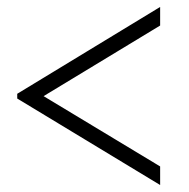

<svg xmlns="http://www.w3.org/2000/svg" viewBox="-20 -588 547 555"><path d="M442.9 -567.9V-514.2L106 -310.1L442.9 -106.9V-53.2L29.8 -303.2V-316.9Z"/></svg>

Font: BioRhyme Light
Style: Regular
Weight: 300
Designer: Aoife Mooney
Foundry: Aoife Mooney Type
Version: Version 1.500;PS 001.500;hotconv 1.0.88;makeotf.lib2.5.64775